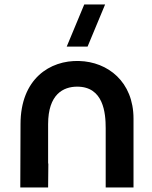

<svg xmlns="http://www.w3.org/2000/svg" viewBox="-20 -822 666 842"><path d="M443.5 -260V0H565.5V-301.5C565.5 -464 452.5 -551 327 -554.5C199 -558.5 70 -476.5 70 -277.5L69 0H191L192 -102L191 -108V-277.5C191 -408.5 257.5 -442 318.5 -442C434 -442 443.5 -326.5 443.5 -260ZM272.5 -617.5H364L441 -802.5H349.5Z"/></svg>

Font: Eudonet
Style: Bold
Weight: 700
Designer: Mikhail Sharanda
Foundry: Mikhail Sharanda
Version: Version 4.503;Glyphs 3.1.2 (3151)